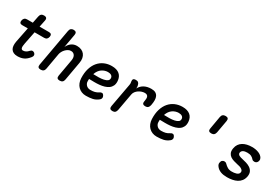

<svg xmlns="http://www.w3.org/2000/svg" viewBox="62 -1786 4077 2821"><g transform="rotate(30 2100.0 -375.0)"><path d="M490 -530Q516 -530 527 -516Q538 -502 533 -476Q528 -450 512.5 -435.5Q497 -421 471 -421H307L265 -211Q260 -183 258 -163Q256 -143 259.5 -129.5Q263 -116 271 -109.5Q279 -103 292 -103Q316 -103 338.5 -114.5Q361 -126 382 -150Q399 -169 418 -169.5Q437 -170 452 -157Q469 -142 469 -123.5Q469 -105 455 -87Q433 -59 411.5 -40.5Q390 -22 366.5 -11Q343 0 317 5Q291 10 262 10Q223 10 196.5 -2.5Q170 -15 155 -38Q140 -61 137 -93Q134 -125 141 -165L192 -421H95Q70 -421 59 -435Q48 -449 53 -475Q58 -501 73.5 -515.5Q89 -530 115 -530H214L237 -647Q243 -677 259.5 -691Q276 -705 305 -705Q334 -705 346.5 -691Q359 -677 353 -647L329 -530Z M772 -316 725 -48Q720 -18 703 -4Q686 10 657 10Q627 10 615.5 -4Q604 -18 609 -48L722 -683Q727 -712 743.5 -726Q760 -740 787 -740Q815 -740 827.5 -726Q840 -712 835 -683L794 -453Q818 -504 857 -532Q896 -560 948 -560Q992 -560 1024.5 -545.5Q1057 -531 1077 -505Q1097 -479 1104 -443Q1111 -407 1103 -364L1047 -48Q1042 -18 1025.5 -4Q1009 10 979 10Q950 10 938.5 -4Q927 -18 932 -48L983 -336Q987 -358 985 -379Q983 -400 974 -416Q965 -432 949.5 -442Q934 -452 909 -452Q884 -452 861 -439Q838 -426 819.5 -406.5Q801 -387 788.5 -363Q776 -339 772 -316Z M1640 -127Q1655 -104 1652 -82.5Q1649 -61 1631 -48Q1587 -12 1537 -1Q1487 10 1424 10Q1384 10 1350.5 -3.5Q1317 -17 1292 -42Q1267 -67 1253 -102Q1239 -137 1237 -179Q1233 -272 1255 -343.5Q1277 -415 1318.5 -463Q1360 -511 1417 -535.5Q1474 -560 1540 -560Q1625 -560 1671 -521Q1717 -482 1722 -410Q1725 -363 1709.5 -330.5Q1694 -298 1665.5 -277.5Q1637 -257 1598.5 -245.5Q1560 -234 1517 -230Q1474 -226 1429 -226.5Q1384 -227 1343 -228Q1342 -219 1342 -209V-188Q1342 -167 1350.5 -150Q1359 -133 1372 -121Q1385 -109 1402.5 -103Q1420 -97 1439 -97Q1462 -97 1479.5 -99Q1497 -101 1513 -105Q1529 -109 1543.5 -116Q1558 -123 1574 -133Q1592 -146 1610 -145.5Q1628 -145 1640 -127ZM1361 -320Q1407 -318 1453.5 -319Q1500 -320 1537 -328Q1574 -336 1596 -353Q1618 -370 1615 -401Q1614 -414 1608 -424Q1602 -434 1591.5 -441Q1581 -448 1566.5 -451.5Q1552 -455 1534 -455Q1509 -455 1483 -447Q1457 -439 1433.5 -423Q1410 -407 1391.5 -381.5Q1373 -356 1361 -320Z M1875 10Q1846 10 1834 -4Q1822 -18 1827 -48L1901 -452Q1904 -465 1903 -477.5Q1902 -490 1899 -503Q1894 -532 1905.5 -546Q1917 -560 1946 -560Q1975 -560 1990 -546Q2005 -532 2011 -503Q2014 -491 2014.5 -478Q2015 -465 2013 -453Q2039 -504 2089.5 -532Q2140 -560 2211 -560Q2255 -560 2281.5 -545Q2308 -530 2321 -503Q2334 -476 2334.5 -439.5Q2335 -403 2327 -361L2325 -350Q2319 -321 2303 -306.5Q2287 -292 2257 -292Q2228 -292 2216 -306.5Q2204 -321 2210 -349L2212 -358Q2215 -378 2216 -396.5Q2217 -415 2211.5 -429Q2206 -443 2193 -451.5Q2180 -460 2156 -460Q2132 -460 2105.5 -451.5Q2079 -443 2056 -427.5Q2033 -412 2016 -390Q1999 -368 1994 -341L1941 -48Q1935 -18 1919.5 -4Q1904 10 1875 10Z M2840 -127Q2855 -104 2852 -82.5Q2849 -61 2831 -48Q2787 -12 2737 -1Q2687 10 2624 10Q2584 10 2550.5 -3.5Q2517 -17 2492 -42Q2467 -67 2453 -102Q2439 -137 2437 -179Q2433 -272 2455 -343.5Q2477 -415 2518.5 -463Q2560 -511 2617 -535.5Q2674 -560 2740 -560Q2825 -560 2871 -521Q2917 -482 2922 -410Q2925 -363 2909.5 -330.5Q2894 -298 2865.5 -277.5Q2837 -257 2798.5 -245.5Q2760 -234 2717 -230Q2674 -226 2629 -226.5Q2584 -227 2543 -228Q2542 -219 2542 -209V-188Q2542 -167 2550.5 -150Q2559 -133 2572 -121Q2585 -109 2602.5 -103Q2620 -97 2639 -97Q2662 -97 2679.5 -99Q2697 -101 2713 -105Q2729 -109 2743.5 -116Q2758 -123 2774 -133Q2792 -146 2810 -145.5Q2828 -145 2840 -127ZM2561 -320Q2607 -318 2653.5 -319Q2700 -320 2737 -328Q2774 -336 2796 -353Q2818 -370 2815 -401Q2814 -414 2808 -424Q2802 -434 2791.5 -441Q2781 -448 2766.5 -451.5Q2752 -455 2734 -455Q2709 -455 2683 -447Q2657 -439 2633.5 -423Q2610 -407 2591.5 -381.5Q2573 -356 2561 -320Z M3249 -489 3286 -702Q3291 -732 3308 -746Q3325 -760 3354 -760Q3383 -760 3395 -746Q3407 -732 3402 -702L3364 -489Q3358 -460 3342 -446Q3326 -432 3296 -432Q3267 -432 3255 -446Q3243 -460 3249 -489Z M3819 10Q3787 10 3759.5 6Q3732 2 3709 -7Q3686 -16 3666 -30.5Q3646 -45 3631 -67Q3622 -79 3618 -93.5Q3614 -108 3618 -124Q3622 -150 3637.5 -162Q3653 -174 3673 -174Q3682 -174 3691.5 -170.5Q3701 -167 3710 -158Q3736 -131 3765 -114Q3794 -97 3837 -97Q3855 -97 3875 -99Q3895 -101 3913 -107Q3931 -113 3944 -124Q3957 -135 3960 -154Q3963 -172 3954.5 -184.5Q3946 -197 3930.5 -206.5Q3915 -216 3896.5 -221.5Q3878 -227 3860 -230Q3826 -238 3791 -248Q3756 -258 3730 -276.5Q3704 -295 3691 -325Q3678 -355 3686 -403Q3693 -445 3713.5 -474.5Q3734 -504 3765 -523Q3796 -542 3835 -551Q3874 -560 3919 -560Q3982 -560 4031.5 -540Q4081 -520 4102 -483Q4107 -473 4109.5 -462.5Q4112 -452 4109 -439Q4106 -416 4090.5 -402Q4075 -388 4053 -388Q4042 -388 4030 -392Q4018 -396 4010 -407Q3994 -426 3968.5 -439.5Q3943 -453 3900 -453Q3881 -453 3863.5 -450Q3846 -447 3833 -440.5Q3820 -434 3812 -424Q3804 -414 3801 -400Q3798 -384 3804.5 -373Q3811 -362 3822.5 -355Q3834 -348 3849.5 -343.5Q3865 -339 3879 -336Q3916 -328 3954.5 -316.5Q3993 -305 4022.5 -285Q4052 -265 4068 -233Q4084 -201 4076 -152Q4067 -105 4043 -74Q4019 -43 3984 -24.5Q3949 -6 3906 2Q3863 10 3819 10Z"/></g></svg>

Font: Maple Mono SemiBold
Style: Italic
Weight: 600
Italic angle: -10°
Monospace: yes
Designer: subframe7536
Version: Version 7.000